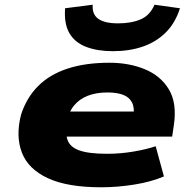

<svg xmlns="http://www.w3.org/2000/svg" viewBox="-20 -783 810 814"><path d="M409 11Q266 11 183 -27.5Q100 -66 73 -135.5Q46 -205 69 -296Q92 -368 141 -417.5Q190 -467 266 -492Q342 -517 444 -517Q527 -517 594 -489.5Q661 -462 696 -404Q731 -346 717 -252L710 -204H224L241 -310H568L546 -289Q551 -327 539.5 -349Q528 -371 502 -381Q476 -391 435 -391Q388 -391 352 -377Q316 -363 293 -334.5Q270 -306 263 -262L264 -267Q256 -221 266 -190.5Q276 -160 316 -145.5Q356 -131 434 -131Q491 -131 546.5 -140.5Q602 -150 640 -163L675 -35Q621 -12 549.5 -0.5Q478 11 409 11ZM458 -566Q394 -566 346 -584Q298 -602 274.5 -642Q251 -682 256 -748L373 -763Q370 -722 397 -703Q424 -684 481 -684Q537 -684 576.5 -701Q616 -718 635 -763L743 -748Q723 -685 682.5 -645Q642 -605 585.5 -585.5Q529 -566 458 -566Z"/></svg>

Font: Nunito Sans 7pt Expanded Black
Style: Italic
Weight: 900
Width: 7
Italic angle: -9°
Designer: Vernon Adams
Foundry: Vernon Adams
Version: Version 3.101;gftools[0.9.27]